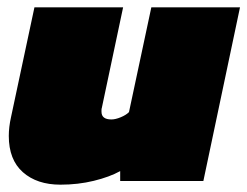

<svg xmlns="http://www.w3.org/2000/svg" viewBox="-20 -494 675 524"><path d="M145 10Q81 10 42.5 -24Q4 -58 4 -123Q4 -147 10 -174L74 -474H316L258 -200Q257 -197 257 -194Q257 -191 257 -189Q257 -168 284 -168Q295 -168 309.5 -174Q324 -180 332 -188L393 -474H635L535 0H308V-27Q279 -11 236 -0.5Q193 10 145 10Z"/></svg>

Font: Kanit Black
Style: Italic
Weight: 900
Italic angle: -12°
Designer: Katatrad Team
Foundry: CadsonDemak
Version: Version 2.000; ttfautohint (v1.8.3)